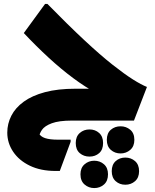

<svg xmlns="http://www.w3.org/2000/svg" viewBox="-20 -613 790 976"><path d="M345 0Q280 0 243.5 13.5Q207 27 193 47.5Q179 68 178 89L176 62Q185 81 209 89Q233 97 274 97H339V108L284 256H262Q187 256 132 229.5Q77 203 47 158.5Q17 114 17 61Q17 16 37.5 -24.5Q58 -65 100.5 -96Q143 -127 208.5 -144.5Q274 -162 364 -162H511L470 -140Q414 -170 352 -216Q290 -262 226 -321Q162 -380 101 -445L209 -593H221Q327 -485 408.5 -409Q490 -333 551.5 -284.5Q613 -236 656 -209Q699 -182 727 -171L661 0ZM523 98Q523 64 543.5 46.5Q564 29 593 29Q621 29 642 46.5Q663 64 663 98Q663 131 642 149Q621 167 593 167Q564 167 543.5 149Q523 131 523 98ZM365 114Q365 81 385.5 63Q406 45 435 45Q464 45 484 63Q504 81 504 114Q504 148 484 165.5Q464 183 435 183Q406 183 385.5 165.5Q365 148 365 114ZM548 257Q548 224 568 206Q588 188 617 188Q646 188 666.5 206Q687 224 687 257Q687 290 666.5 308Q646 326 617 326Q588 326 568 308Q548 290 548 257ZM389 273Q389 240 410 222Q431 204 459 204Q488 204 508.5 222Q529 240 529 273Q529 307 508.5 325Q488 343 459 343Q431 343 410 325Q389 307 389 273Z"/></svg>

Font: Kufam ExtraBold
Style: Regular
Weight: 800
Designer: Wael Morcos, Artur Schmal
Foundry: Original Type
Version: Version 1.300; ttfautohint (v1.8.3)